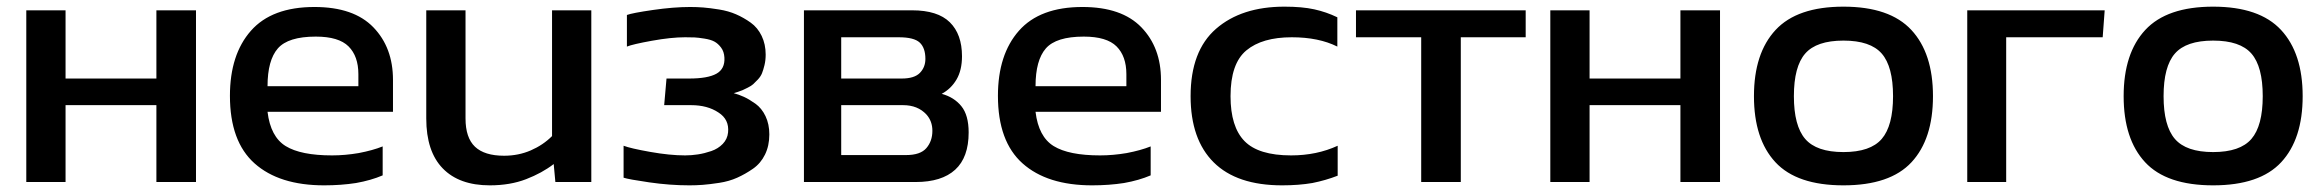

<svg xmlns="http://www.w3.org/2000/svg" viewBox="-20 -550 6984 577"><path d="M450 -519H569V-3H450V-234H177V-3H59V-519H177V-314H450Z M1161 -310V-214H784Q793 -139 838.5 -111Q884 -83 978 -83Q1017 -83 1058 -90Q1100 -98 1130 -110V-23Q1095 -8 1050 0Q1005 7 954 7Q819 7 745 -59Q671 -125 671 -262Q671 -386 734 -457.5Q797 -529 925 -529Q1043 -529 1102 -468Q1161 -407 1161 -310ZM784 -291H1057V-327Q1057 -381 1027.5 -410.5Q998 -440 929 -440Q846 -440 815 -404.5Q784 -369 784 -291Z M1639 -519H1757V-3H1649L1644 -57Q1609 -30 1561 -11.5Q1513 7 1452 7Q1360 7 1310.5 -44Q1261 -95 1261 -194V-519H1379V-194Q1379 -136 1407.5 -109Q1436 -82 1495 -82Q1538 -82 1575 -98Q1612 -114 1639 -141Z M2185 -270Q2200 -266 2215.5 -259Q2231 -252 2250 -238.5Q2269 -225 2280.5 -201Q2292 -177 2292 -146Q2292 -112 2279 -85.5Q2266 -59 2243 -43Q2220 -27 2195.5 -16Q2171 -5 2141.5 -0.5Q2112 4 2092 5.5Q2072 7 2052 7Q1993 7 1931 -2Q1869 -11 1854 -16V-112Q1875 -104 1934 -93.5Q1993 -83 2039 -83Q2058 -83 2077.5 -86Q2097 -89 2117.5 -96Q2138 -103 2152 -117.5Q2166 -132 2168 -152Q2172 -191 2139 -212Q2106 -234 2057 -234H1976L1983 -314H2051Q2107 -314 2133 -328.5Q2159 -343 2157 -377Q2156 -395 2147 -407Q2138 -419 2127 -425Q2116 -431 2097 -434Q2078 -437 2067.5 -437.5Q2057 -438 2039 -438Q1997 -438 1939 -427.5Q1881 -417 1864 -410V-505Q1880 -511 1942 -520Q2004 -529 2054 -529Q2074 -529 2093.5 -527.5Q2113 -526 2141 -521.5Q2169 -517 2192 -507Q2215 -497 2236 -482Q2257 -467 2269 -442Q2281 -417 2281 -386Q2281 -369 2277.5 -354.5Q2274 -340 2270 -330Q2266 -320 2257.5 -311Q2249 -302 2243.5 -297Q2238 -292 2227 -286.5Q2216 -281 2211.5 -279Q2207 -277 2196.5 -273.5Q2186 -270 2185 -270Z M2891 -152Q2891 -77 2850.5 -40Q2810 -3 2732 -3H2396V-519H2721Q2798 -519 2834.5 -483Q2871 -447 2871 -381Q2871 -339 2854.5 -311Q2838 -283 2810 -268Q2847 -258 2869 -231Q2891 -204 2891 -152ZM2681 -438H2508V-314H2690Q2728 -314 2744.5 -331Q2761 -348 2761 -373Q2761 -406 2744 -422Q2727 -438 2681 -438ZM2782 -157Q2782 -186 2764 -206Q2738 -234 2694 -234H2508V-84H2703Q2746 -84 2764 -105Q2782 -126 2782 -157Z M3469 -310V-214H3092Q3101 -139 3146.5 -111Q3192 -83 3286 -83Q3325 -83 3366 -90Q3408 -98 3438 -110V-23Q3403 -8 3358 0Q3313 7 3262 7Q3127 7 3053 -59Q2979 -125 2979 -262Q2979 -386 3042 -457.5Q3105 -529 3233 -529Q3351 -529 3410 -468Q3469 -407 3469 -310ZM3092 -291H3365V-327Q3365 -381 3335.5 -410.5Q3306 -440 3237 -440Q3154 -440 3123 -404.5Q3092 -369 3092 -291Z M3860 -83Q3937 -83 4000 -112V-22Q3964 -8 3924 0Q3883 7 3833 7Q3697 7 3627.5 -62Q3558 -131 3558 -261Q3558 -397 3634.5 -463.5Q3711 -530 3840 -530Q3893 -530 3929.5 -522Q3966 -514 3999 -498V-410Q3943 -438 3862 -438Q3773 -438 3725.5 -398.5Q3678 -359 3678 -261Q3678 -169 3720 -126Q3762 -83 3860 -83Z M4055 -519H4565V-438H4370V-3H4251V-438H4055Z M5030 -519H5149V-3H5030V-234H4757V-3H4639V-519H4757V-314H5030Z M5520 7Q5380 7 5315.5 -62.5Q5251 -132 5251 -261Q5251 -390 5316 -460Q5381 -530 5520 -530Q5659 -530 5724 -460Q5789 -390 5789 -261Q5789 -132 5724.5 -62.5Q5660 7 5520 7ZM5520 -428Q5439 -428 5405 -389Q5371 -350 5371 -261Q5371 -172 5405 -132.5Q5439 -93 5520 -93Q5601 -93 5635 -132.5Q5669 -172 5669 -261Q5669 -350 5635 -389Q5601 -428 5520 -428Z M5892 -519H6305L6299 -438H6009V-3H5892Z M6631 7Q6491 7 6426.5 -62.5Q6362 -132 6362 -261Q6362 -390 6427 -460Q6492 -530 6631 -530Q6770 -530 6835 -460Q6900 -390 6900 -261Q6900 -132 6835.5 -62.5Q6771 7 6631 7ZM6631 -428Q6550 -428 6516 -389Q6482 -350 6482 -261Q6482 -172 6516 -132.5Q6550 -93 6631 -93Q6712 -93 6746 -132.5Q6780 -172 6780 -261Q6780 -350 6746 -389Q6712 -428 6631 -428Z"/></svg>

Font: Kanit Cyrillic
Style: Regular
Weight: 400
Designer: Katatrad Team, Sasha Pavljenko
Foundry: CadsonDemak, Pavljenko + Design
Version: Version 1.002;Fontself Maker 3.5.7